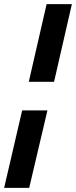

<svg xmlns="http://www.w3.org/2000/svg" viewBox="-33 -739 367 927"><path d="M314 -719 228 -344H106L192 -719ZM196 -206 108 168H-13L74 -206Z"/></svg>

Font: Kantumruy Pro SemiBold
Style: Italic
Weight: 600
Italic angle: -13°
Version: Version 1.002